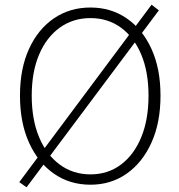

<svg xmlns="http://www.w3.org/2000/svg" viewBox="-20 -773 760 817"><path d="M93 24 62 2 625 -753 656 -729ZM365 13Q277 13 209.5 -34Q142 -81 103.5 -166Q65 -251 65 -366Q65 -481 103.5 -565Q142 -649 209.5 -695Q277 -741 365 -741Q452 -741 519 -695Q586 -649 624.5 -565Q663 -481 663 -366Q663 -251 624.5 -166Q586 -81 519 -34Q452 13 365 13ZM365 -31Q439 -31 494.5 -72.5Q550 -114 581 -189Q612 -264 612 -366Q612 -467 581 -541Q550 -615 494.5 -655.5Q439 -696 365 -696Q291 -696 234.5 -655.5Q178 -615 146.5 -541Q115 -467 115 -366Q115 -264 146.5 -189Q178 -114 234.5 -72.5Q291 -31 365 -31Z"/></svg>

Font: Noto Sans SC Thin ExtraLight
Style: Regular
Weight: 250
Version: Version 2.004-H2;hotconv 1.0.118;makeotfexe 2.5.65603